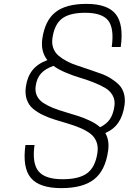

<svg xmlns="http://www.w3.org/2000/svg" viewBox="-20 -740 697 980"><path d="M247.6 -544.9Q243.7 -516.6 252.2 -493.9Q260.7 -471.2 278.6 -456.1Q296.4 -440.9 321 -427.7Q345.7 -414.6 374.5 -405.5Q403.3 -396.5 433.3 -385.7Q463.4 -375 491.9 -365.2Q520.5 -355.5 544.9 -340.3Q569.3 -325.2 586.9 -307.6Q604.5 -290 612.3 -263.4Q620.1 -236.8 615.7 -204.1Q607.9 -148.9 584.2 -114.3Q560.5 -79.6 517.6 -61Q539.6 -22.9 531.7 30.8Q517.6 129.9 460.7 175Q403.8 220.2 293 220.2Q180.7 220.2 137.2 167.7Q93.8 115.2 109.9 0H156.2Q143.1 93.3 176.5 134Q210 174.8 299.3 174.8Q384.8 174.8 426 143.3Q467.3 111.8 477.5 38.1Q481.9 5.9 471.4 -18.8Q460.9 -43.5 439.2 -59.3Q417.5 -75.2 388.2 -87.4Q358.9 -99.6 326.2 -109.4Q293.5 -119.1 260.7 -129.2Q228 -139.2 199 -153.1Q169.9 -167 148.4 -185.1Q127 -203.1 116.9 -231.4Q106.9 -259.8 111.8 -295.9Q119.1 -348.6 145.8 -381.8Q172.4 -415 221.7 -433.1Q187 -477.5 195.8 -541Q209 -634.8 262.7 -677.5Q316.4 -720.2 421.4 -720.2Q529.3 -720.2 570.8 -667.7Q612.3 -615.2 596.2 -500H550.3Q563.5 -594.7 532.5 -634.8Q501.5 -674.8 415 -674.8Q335 -674.8 296.1 -644.8Q257.3 -614.7 247.6 -544.9ZM564 -198.2Q568.4 -229.5 554.7 -253.4Q541 -277.3 516.1 -291.7Q491.2 -306.2 455.8 -320.1Q420.4 -334 386.2 -344Q352.1 -354 314.7 -369.9Q277.3 -385.7 252.9 -403.8Q210.4 -388.7 189 -364.5Q167.5 -340.3 162.1 -300.8Q158.2 -272.5 168.7 -250.7Q179.2 -229 201.2 -214.6Q223.1 -200.2 251.2 -189Q279.3 -177.7 313 -168Q346.7 -158.2 377.9 -148.2Q409.2 -138.2 439.9 -123.5Q470.7 -108.9 490.7 -90.8Q523.9 -106.4 541 -131.8Q558.1 -157.2 564 -198.2Z"/></svg>

Font: Fivo Sans Light
Style: Regular
Weight: 300
Designer: Alexander Slobzheninov
Foundry: Alexander Slobzheninov
Version: 1.0